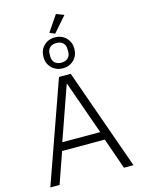

<svg xmlns="http://www.w3.org/2000/svg" viewBox="-157 -1197 942 1283"><g transform="rotate(-15 313.5 -555.0)"><path d="M323.2 -983.9 287.1 -1000 361.8 -1109.9 415 -1088.9ZM390.4 -777.3Q359.9 -747.1 314 -747.1Q268.1 -747.1 237.5 -777.3Q207 -807.6 207 -854Q207 -900.4 237.5 -930.7Q268.1 -960.9 314 -960.9Q359.9 -960.9 390.4 -930.7Q420.9 -900.4 420.9 -854Q420.9 -807.6 390.4 -777.3ZM376 -845.2V-862.8Q376 -890.6 359.4 -906.2Q342.8 -921.9 314 -921.9Q285.2 -921.9 268.6 -906.2Q252 -890.6 252 -862.8V-845.2Q252 -817.4 268.6 -801.8Q285.2 -786.1 314 -786.1Q342.8 -786.1 359.4 -801.8Q376 -817.4 376 -845.2ZM25.9 0 272.9 -698.2H354L601.1 0H535.2L460 -214.8H165L89.8 0ZM181.2 -271H443.8L314 -638.2H310.1Z"/></g></svg>

Font: Anuphan Light
Style: Regular
Weight: 300
Designer: Mike Abbink, Paul van der Laan, Pieter van Rosmalen, Mint Tantisuwanna
Foundry: Bold Monday; Cadson Demak
Version: Version 3.002;hotconv 1.0.109;makeotfexe 2.5.65596